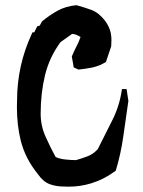

<svg xmlns="http://www.w3.org/2000/svg" viewBox="-20 -717 543 731"><path d="M455.1 -377.9H461.9L468.8 -333Q459 -266.6 449.7 -199.5Q440.4 -132.3 420.9 -67.4L418.9 -65.9Q376.5 -34.2 327.1 -19Q285.6 -6.3 241.2 -6.3Q232.4 -6.3 223.6 -6.8Q193.8 -6.8 169.9 -15.6Q144.5 -24.9 124.5 -53.7Q75.7 -113.8 58.6 -183.1Q44.4 -241.7 44.4 -309.1Q44.4 -321.3 44.9 -333Q44.9 -468.3 101.6 -589.4L103.5 -593.8H110.4L121.6 -616.7L131.3 -619.6L140.1 -635.7Q170.4 -660.6 200.7 -677Q231 -693.4 271 -697.3Q301.3 -689 328.1 -679.2Q356.4 -668.5 379.4 -638.7Q396 -616.7 401.4 -592.8Q404.3 -578.6 404.3 -565.2Q404.3 -551.8 403.3 -540.5L383.3 -481Q369.1 -472.7 359.9 -468.8Q344.7 -462.9 331.5 -460Q307.1 -455.1 278.8 -452.1L260.7 -460.4L253.4 -502Q263.2 -524.9 269 -536.1Q274.9 -547.4 276.6 -551.3Q278.3 -555.2 280.3 -559.6Q283.7 -567.4 286.6 -576.2Q271 -585.9 259.3 -587.4Q256.8 -587.9 254.4 -587.9L210.4 -556.6Q168 -499 151.4 -430.7Q134.8 -362.3 134.8 -284.2Q134.8 -238.8 153.1 -197.5Q171.4 -156.2 191.9 -119.1Q208.5 -111.8 228 -109.9Q249 -107.4 269.5 -107.4Q293.9 -114.3 314.9 -122.6Q335 -130.4 352.1 -148.9Q378.9 -203.1 406.5 -257.1Q434.1 -311 443.4 -371.6L444.3 -377.9Z"/></svg>

Font: Bakudai
Style: Bold
Weight: 700
Version: Version 1.48